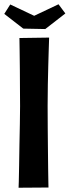

<svg xmlns="http://www.w3.org/2000/svg" viewBox="-43 -879 326 899"><path d="M48 -701 187 -703Q187 -703 186.5 -686.5Q186 -670 185 -640.5Q184 -611 183 -571Q182 -531 181 -483.5Q180 -436 180 -384Q180 -333 180.5 -279Q181 -225 181.5 -175Q182 -125 182.5 -85.5Q183 -46 183.5 -23.5Q184 -1 184 -1L44 0Q44 0 45 -28.5Q46 -57 46.5 -102Q47 -147 48 -198.5Q49 -250 50 -299Q51 -348 51 -382Q51 -417 50.5 -460.5Q50 -504 50 -549.5Q50 -595 49 -635.5Q48 -676 48 -701ZM169 -743 66 -745 -23 -814 5 -858 117 -805 231 -859 263 -816Z"/></svg>

Font: Truculenta ExtraBold
Style: Regular
Weight: 800
Version: Version 1.002